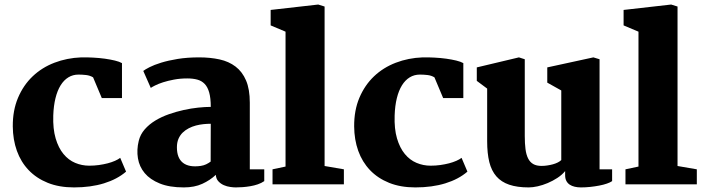

<svg xmlns="http://www.w3.org/2000/svg" viewBox="-20 -816 3114 850"><path d="M36.6 -256.3Q36.1 -327.1 59.8 -383.1Q83.5 -439 124.5 -478Q165.5 -517.1 220.9 -538.3Q276.4 -559.6 339.8 -562Q364.7 -562.5 392.1 -561Q419.4 -559.6 444.1 -556.2Q468.8 -552.7 488.8 -547.9Q508.8 -543 520 -536.6V-381.8H430.7L392.1 -473.6Q378.4 -481.9 360.8 -483.9Q343.3 -485.8 327.6 -485.8Q302.7 -485.8 282.7 -473.6Q262.7 -461.4 248.3 -438.2Q233.9 -415 225.6 -381.3Q217.3 -347.7 215.8 -304.7Q213.9 -245.6 226.3 -203.4Q238.8 -161.1 261 -134.3Q283.2 -107.4 312.7 -95Q342.3 -82.5 375 -82.5Q397 -82.5 418 -85.4Q439 -88.4 456.8 -93Q474.6 -97.7 489 -104Q503.4 -110.4 512.2 -117.2L538.1 -56.2Q499 -22.5 440.4 -4.4Q381.8 13.7 307.6 13.7Q241.7 13.7 191.4 -6.6Q141.1 -26.9 106.7 -63Q72.3 -99.1 54.7 -148.4Q37.1 -197.8 36.6 -256.3Z M594.2 -192.4Q601.1 -220.7 620.6 -243.2Q640.1 -265.6 667.5 -282.2Q694.8 -298.8 727.5 -310.3Q760.3 -321.8 793.5 -329.1Q826.7 -336.4 857.7 -339.6Q888.7 -342.8 913.1 -342.8Q913.1 -381.8 906.2 -406.2Q899.4 -430.7 886 -444.6Q872.6 -458.5 853.3 -463.6Q834 -468.8 809.1 -468.8Q777.3 -468.8 750.2 -463.6Q723.1 -458.5 701.9 -451.7Q680.7 -444.8 666.7 -437.7Q652.8 -430.7 647.5 -426.8L614.3 -502Q622.1 -508.3 642.1 -518.6Q662.1 -528.8 693.6 -538.6Q725.1 -548.3 767.3 -555.2Q809.6 -562 861.3 -562Q910.6 -562 951.9 -553Q993.2 -543.9 1022.9 -521.2Q1052.7 -498.5 1069.3 -459.7Q1085.9 -420.9 1085.9 -361.3V-66.4H1149.9V-14.2Q1137.2 -5.4 1121.3 0Q1105.5 5.4 1088.4 8.3Q1071.3 11.2 1054.4 12.5Q1037.6 13.7 1023.4 13.7Q1014.2 13.7 999.5 11.7Q984.9 9.8 970.9 3.7Q957 -2.4 946.8 -13.4Q936.5 -24.4 935.5 -42Q910.2 -18.1 875.5 -2.2Q840.8 13.7 793.9 13.7Q730 13.7 687.3 -3.7Q644.5 -21 620.6 -49.6Q596.7 -78.1 590.6 -115.5Q584.5 -152.8 594.2 -192.4ZM763.2 -163.6Q763.2 -116.2 790 -95.2Q816.9 -74.2 868.7 -81.5Q881.8 -83.5 892.6 -88.6Q903.3 -93.8 912.6 -100.6Q912.6 -142.6 912.8 -184.3Q913.1 -226.1 913.1 -268.1Q897.9 -268.1 880.9 -266.4Q863.8 -264.6 847.2 -260.3Q830.6 -255.9 815.4 -248Q800.3 -240.2 788.6 -228.8Q776.9 -217.3 770 -201.2Q763.2 -185.1 763.2 -163.6Z M1186.5 -66.4 1244.1 -78.6V-675.8L1178.2 -703.6V-772L1388.7 -795.9L1417 -787.1V-81.1L1502.4 -66.4V0H1186.5Z M1547.9 -256.3Q1547.4 -327.1 1571 -383.1Q1594.7 -439 1635.7 -478Q1676.8 -517.1 1732.2 -538.3Q1787.6 -559.6 1851.1 -562Q1876 -562.5 1903.3 -561Q1930.7 -559.6 1955.3 -556.2Q1980 -552.7 2000 -547.9Q2020 -543 2031.2 -536.6V-381.8H1941.9L1903.3 -473.6Q1889.6 -481.9 1872.1 -483.9Q1854.5 -485.8 1838.9 -485.8Q1814 -485.8 1793.9 -473.6Q1773.9 -461.4 1759.5 -438.2Q1745.1 -415 1736.8 -381.3Q1728.5 -347.7 1727.1 -304.7Q1725.1 -245.6 1737.5 -203.4Q1750 -161.1 1772.2 -134.3Q1794.4 -107.4 1824 -95Q1853.5 -82.5 1886.2 -82.5Q1908.2 -82.5 1929.2 -85.4Q1950.2 -88.4 1968 -93Q1985.8 -97.7 2000.2 -104Q2014.6 -110.4 2023.4 -117.2L2049.3 -56.2Q2010.3 -22.5 1951.7 -4.4Q1893.1 13.7 1818.8 13.7Q1752.9 13.7 1702.6 -6.6Q1652.3 -26.9 1617.9 -63Q1583.5 -99.1 1565.9 -148.4Q1548.3 -197.8 1547.9 -256.3Z M2136.7 -423.8 2090.8 -458V-517.6L2277.3 -562L2303.2 -553.7V-213.9Q2303.2 -180.7 2306.4 -156Q2309.6 -131.3 2317.9 -114.7Q2326.2 -98.1 2340.6 -89.8Q2355 -81.5 2377.9 -81.5Q2390.1 -81.5 2403.1 -83.5Q2416 -85.4 2427.7 -88.6Q2439.5 -91.8 2449.2 -96.7Q2459 -101.6 2464.8 -107.4V-415.5L2402.8 -450.2V-517.6L2606.9 -562L2634.3 -553.7V-66.4H2689.9V-14.2Q2681.6 -8.3 2666.7 -3.2Q2651.9 2 2632.8 5.6Q2613.8 9.3 2592.8 11.5Q2571.8 13.7 2551.8 13.7Q2537.1 13.7 2524.4 10.7Q2511.7 7.8 2502.2 1.5Q2492.7 -4.9 2487.3 -15.1Q2481.9 -25.4 2481.9 -40V-58.6Q2467.8 -41.5 2447.5 -28.3Q2427.2 -15.1 2404.8 -5.6Q2382.3 3.9 2360.4 8.8Q2338.4 13.7 2320.8 13.7Q2269.5 13.7 2234.4 1.7Q2199.2 -10.3 2177.5 -35.2Q2155.8 -60.1 2146.2 -98.6Q2136.7 -137.2 2136.7 -190.9Z M2749 -66.4 2806.6 -78.6V-675.8L2740.7 -703.6V-772L2951.2 -795.9L2979.5 -787.1V-81.1L3064.9 -66.4V0H2749Z"/></svg>

Font: Merriweather
Style: Heavy
Weight: 900
Version: Version 1.003